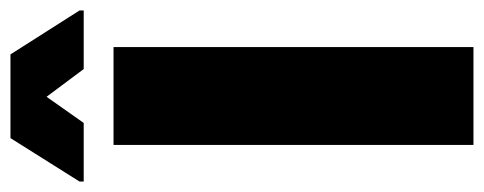

<svg xmlns="http://www.w3.org/2000/svg" viewBox="-316 -626 925 367"><g transform="rotate(-90 146.5 -442.5)"><path d="M53 0V-688H240V0ZM-17 -745V-753L66 -885H226L310 -753V-745H198L145 -816L95 -745Z"/></g></svg>

Font: Saira Semi Condensed ExtraBold
Style: Regular
Weight: 800
Width: 4
Designer: Hector Gatti with collaboration of the Omnibus-Type team
Foundry: Omnibus-Type
Version: Version 1.001; ttfautohint (v1.8)